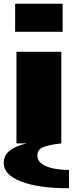

<svg xmlns="http://www.w3.org/2000/svg" viewBox="-26 -767 410 1027"><path d="M309 -747V-597H55V-747ZM343 240Q180 240 87 204Q-6 168 -6 105Q-6 63 27 38Q60 13 117 0H62V-490H302V-22V0Q239 7 206.5 19.5Q174 32 174 65Q174 92 197.5 109Q221 126 259.5 134Q298 142 343 142Z"/></svg>

Font: Syne ExtraBold
Style: Regular
Weight: 800
Designer: Lucas Descroix
Foundry: Bonjour Monde
Version: Version 2.200; ttfautohint (v1.8.4)